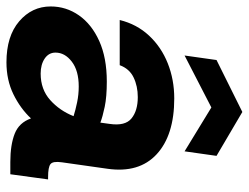

<svg xmlns="http://www.w3.org/2000/svg" viewBox="-108 -651 771 595"><g transform="rotate(90 277.5 -353.5)"><path d="M173 12Q92 12 46 -27.5Q0 -67 0 -125Q0 -173 27.5 -212.5Q55 -252 107 -275.5Q159 -299 233 -299Q280 -299 311 -292.5Q342 -286 360 -279L364 -308Q371 -356 347 -375.5Q323 -395 281 -395Q247 -395 220 -382Q193 -369 182 -339H42Q55 -392 90.5 -430Q126 -468 176.5 -488Q227 -508 285 -508Q399 -508 458 -453.5Q517 -399 503 -301L483 -160Q479 -132 488.5 -124.5Q498 -117 529 -117H536L520 0H482Q429 0 394.5 -13.5Q360 -27 347 -64Q316 -31 272 -9.5Q228 12 173 12ZM143 -140Q143 -119 161.5 -106.5Q180 -94 208 -94Q257 -94 290 -123.5Q323 -153 340 -196Q321 -202 297 -207Q273 -212 248 -212Q199 -212 171 -190.5Q143 -169 143 -140ZM152 -540 166 -639 327 -719 463 -639 449 -540 313 -623Z"/></g></svg>

Font: Host Grotesk ExtraBold
Style: Italic
Weight: 800
Italic angle: -8°
Designer: Doğukan Karapınar
Foundry: Element Type
Version: Version 1.003; ttfautohint (v1.8.4.7-5d5b)